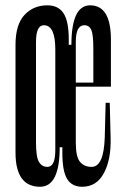

<svg xmlns="http://www.w3.org/2000/svg" viewBox="-20 -698 480 729"><path d="M146.7 -602.2Q116.7 -602.2 116.7 -538.9V-156.7Q116.7 -102.2 127.8 -83.3Q138.9 -64.4 160 -64.4Q190 -64.4 190 -127.8V-510Q190 -602.2 146.7 -602.2ZM132.2 11.1Q38.9 11.1 38.9 -118.9V-527.8Q38.9 -604.4 72.8 -641.1Q106.7 -677.8 160 -677.8Q201.1 -677.8 221.1 -647.8Q241.1 -617.8 241.1 -547.8V-527.8H251.1L206.7 -138.9Q206.7 11.1 132.2 11.1ZM334.4 -368.9V-511.1Q334.4 -566.7 326.7 -584.4Q318.9 -602.2 300 -602.2Q267.8 -602.2 267.8 -538.9V-156.7Q267.8 -102.2 283.9 -83.3Q300 -64.4 327.8 -64.4Q374.4 -64.4 377.8 -177.8L381.1 -307.8H396.7L400 -174.4Q402.2 -92.2 374.4 -40.6Q346.7 11.1 292.2 11.1Q253.3 11.1 235 -18.3Q216.7 -47.8 216.7 -118.9V-138.9H206.7L251.1 -527.8Q251.1 -677.8 322.2 -677.8Q401.1 -677.8 401.1 -547.8V-368.9ZM377.8 -368.9H240V-384.4H377.8Z"/></svg>

Font: Le Murmure
Style: Regular
Weight: 600
Width: 2
Designer: Jeremy Landes, Alexander Slobzheninov (Cyrillic)
Foundry: Velvetyne Type Foundry
Version: Version 1.0